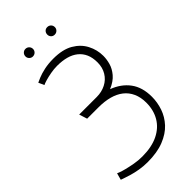

<svg xmlns="http://www.w3.org/2000/svg" viewBox="-264 -913 989 989"><g transform="rotate(-45 230.5 -418.0)"><path d="M145 -847Q134 -847 126 -839Q118 -831 118 -819Q118 -808 126 -800Q134 -792 145 -792Q157 -792 165 -800Q173 -808 173 -819Q173 -831 165 -839Q157 -847 145 -847ZM304 -847Q292 -847 284.5 -839Q277 -831 277 -819Q277 -808 284.5 -800Q292 -792 304 -792Q316 -792 324 -800Q332 -808 332 -819Q332 -831 324 -839Q316 -847 304 -847ZM102 -412 116 -368H199Q243 -368 278 -358.5Q313 -349 338 -329.5Q363 -310 376.5 -280Q390 -250 390 -211Q390 -157 366 -116Q342 -75 295 -52Q248 -29 179 -29Q150 -29 122.5 -34Q95 -39 73 -44.5Q51 -50 38.5 -55Q26 -60 26 -60L16 -23Q16 -23 30 -18Q44 -13 67 -6Q90 1 119 6Q148 11 178 11Q248 11 297 -8.5Q346 -28 375.5 -60Q405 -92 418.5 -131.5Q432 -171 432 -212Q432 -281 399 -325.5Q366 -370 307 -392Q347 -409 368 -434Q389 -459 396.5 -486Q404 -513 404 -538Q404 -582 383.5 -621.5Q363 -661 321 -685.5Q279 -710 211 -710Q175 -710 145 -703.5Q115 -697 95 -688.5Q75 -680 69 -677L83 -646Q90 -650 108.5 -655.5Q127 -661 151.5 -665.5Q176 -670 199 -670Q236 -670 265.5 -662Q295 -654 316 -637Q337 -620 348 -595Q359 -570 359 -535Q359 -498 342 -470Q325 -442 295.5 -427Q266 -412 230 -412Z"/></g></svg>

Font: Advent Pro Light
Style: Regular
Weight: 300
Version: Version 3.000